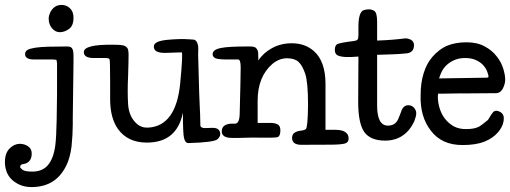

<svg xmlns="http://www.w3.org/2000/svg" viewBox="-85 -563 2075 781"><path d="M211 -82Q211 -71 211 -55Q211 -17 206 33Q206 28 206 33Q200 80 184 112Q154 172 98 190Q72 198 44 198Q16 198 -5 188.5Q-26 179 -39.5 165Q-53 151 -59 133Q-65 115 -65 97Q-65 60 -46 41Q-27 22 -4 22Q14 22 29 32Q44 42 44 61.5Q44 81 34.5 92Q25 103 6 105Q-3 107 -3 117Q-3 120 6.5 127.5Q16 135 47 135Q88 135 110.5 108Q133 81 140 28Q144 -3 145.5 -74.5Q147 -146 147 -181Q147 -242 147 -308Q146 -309 145 -319Q140 -321 130 -321H54Q17 -321 17 -343Q17 -354 27 -360Q46 -371 110 -373Q142 -374 189 -374Q206 -374 210 -363Q214 -354 214 -337Q214 -320 214 -310Q214 -289 212.5 -196.5Q211 -104 211 -82ZM113 -488Q113 -495 116 -504Q123 -526 141 -537Q152 -543 166 -543Q185 -543 199.5 -529.5Q214 -516 214 -491Q214 -458 195.5 -445Q177 -432 158.5 -432Q140 -432 126.5 -448Q113 -464 113 -488Z M256 -351Q256 -383 377 -381Q395 -381 406 -380Q431 -378 436 -361Q438 -352 438 -340Q438 -312 436 -252Q433 -192 436 -140Q439 -88 472 -59Q492 -42 519 -44Q631 -51 648 -224Q660 -350 654 -350Q649 -350 591 -348Q538 -346 541 -376Q543 -396 596 -401Q649 -406 686 -403Q705 -402 707 -401Q715 -396 718 -387Q722 -377 721.5 -365Q721 -353 721 -340Q726 -141 728 -119Q729 -111 730 -54Q730 -42 749 -42Q749 -42 780 -43Q810 -43 811 -18Q811 -7 800 3Q787 16 681 19Q669 19 664 0Q659 -16 659 -105Q635 17 512 17Q435 17 395 -38Q363 -83 363 -160Q363 -160 363 -229Q363 -318 360.5 -322.5Q358 -327 341 -327H296Q256 -327 256 -351Z M1138 26Q1104 25 1103 -1Q1103 -17 1113.5 -23.5Q1124 -30 1138.5 -31.5Q1153 -33 1159 -38Q1167 -44 1168 -136Q1168 -229 1156.5 -263Q1145 -297 1129 -311.5Q1113 -326 1082 -326Q1051 -326 1023 -303Q963 -251 963 -153Q963 -103 963 -63H1016Q1033 -63 1044.5 -57Q1056 -51 1055.5 -31Q1055 -11 1046 -6Q1039 -3 1016 -3H990Q936 -4 886 -2H859Q816 -2 817 -30Q818 -57 854 -60H871Q889 -60 890 -100Q894 -256 894 -289Q894 -321 884 -321H840Q801 -321 790.5 -326.5Q780 -332 780 -342Q780 -362 815 -368Q842 -374 925 -374Q951 -375 957 -367Q964 -359 965 -350Q965 -336 966 -317Q985 -347 1021 -367Q1057 -387 1102 -387Q1156 -387 1192 -355Q1239 -313 1239 -222Q1239 -130 1239 -35H1280Q1313 -35 1326 -20Q1333 -13 1333 1.5Q1333 16 1319 20.5Q1305 25 1265 25.5Q1225 26 1138 26Z M1449 -134Q1449 -52 1493 -52Q1523 -52 1535 -79Q1541 -93 1545 -104Q1548 -114 1552 -121Q1561 -135 1575 -135Q1598 -135 1607 -111Q1608 -108 1608 -106Q1608 -105 1608 -98Q1608 -92 1601 -72Q1593 -53 1578 -34Q1541 9 1482 9Q1421 9 1396 -27Q1372 -63 1372 -149Q1373 -235 1373 -333Q1309 -327 1288 -338Q1277 -344 1277 -360Q1277 -377 1286 -383Q1296 -389 1353 -396Q1368 -398 1370 -403Q1373 -407 1373 -422Q1373 -438 1373 -459Q1374 -515 1395 -522Q1406 -525 1416 -525Q1426 -525 1437 -519Q1449 -512 1449 -474Q1449 -474 1449 -398Q1510 -400 1564 -407Q1575 -407 1587 -401Q1599 -394 1599 -379Q1599 -350 1570 -346Q1541 -343 1510 -342Q1479 -341 1449 -340Q1449 -340 1449 -134Z M1764 -319Q1727 -303 1711 -270Q1705 -257 1701 -244L1893 -247Q1900 -247 1902 -249Q1902 -260 1896 -274Q1890 -288 1879 -299.5Q1868 -311 1850 -319Q1832 -327 1807.5 -327Q1783 -327 1764 -319ZM1716 -182H1697Q1696 -176 1696 -170Q1696 -146 1703.5 -122Q1711 -98 1725 -80Q1740 -61 1761 -49Q1784 -37 1813 -38Q1845 -38 1864 -48Q1873 -53 1896 -72Q1902 -76 1909 -90Q1915 -100 1921 -107Q1930 -117 1947 -109Q1958 -104 1962 -94Q1966 -87 1963 -68Q1959 -46 1940 -24Q1920 -1 1886 13Q1851 27 1797 27Q1753 27 1721 12Q1689 -3 1668 -31Q1623 -88 1626 -177Q1626 -226 1638.5 -266Q1651 -306 1675 -333Q1701 -362 1731 -376Q1767 -391 1812 -391Q1857 -391 1887 -374Q1917 -358 1936 -333Q1954 -310 1962 -284Q1970 -258 1970 -239.5Q1970 -221 1960 -202Q1950 -184 1933 -184L1802 -183H1779Z"/></svg>

Font: Scratch Savers
Style: Book
Weight: 400
Designer: Pablo Impallari, Rodrigo Fuenzalida, Brenda Gallo
Foundry: Pablo Impallari, Rodrigo Fuenzalida, Brenda Gallo
Version: Version 4.0b1